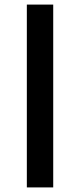

<svg xmlns="http://www.w3.org/2000/svg" viewBox="-20 -817 348 837"><path d="M97 0H212V-797H97Z"/></svg>

Font: DAIFUKU Sans JP Medium
Style: Regular
Weight: 500
Designer: Original font ‘Source Han Sans JP’ : Ryoko NISHIZUKA  (kana, bopomofo & ideographs); Paul D. Hunt (Latin, Greek & Cyrill
Foundry: Daifuku
Version: Version 1.000